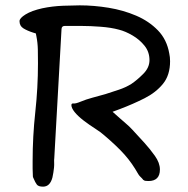

<svg xmlns="http://www.w3.org/2000/svg" viewBox="-20 -698 703 718"><path d="M141 0Q124 0 118 -7.5Q112 -15 105 -32Q103 -36 103 -38Q102 -52 102 -67Q102 -82 102 -96Q102 -188 112 -279Q122 -370 122 -461Q122 -487 121.5 -512.5Q121 -538 116 -563L114 -573L104 -576Q82 -583 67.5 -592Q53 -601 53 -619Q53 -630 75.5 -644Q98 -658 138 -667Q176 -675 216 -676.5Q256 -678 278 -678Q331 -678 386 -669Q441 -660 489 -639.5Q537 -619 570.5 -584.5Q604 -550 613 -498Q616 -485 616 -469Q616 -417 589.5 -384.5Q563 -352 520.5 -330.5Q478 -309 428 -290L401 -280L428 -256Q439 -246 451.5 -235.5Q464 -225 475 -213L520 -164Q540 -142 559 -115.5Q578 -89 578 -64Q578 -21 535 -21Q521 -21 518 -24Q518 -24 517.5 -24.5Q517 -25 516 -25Q515 -27 511 -31Q508 -34 504 -38Q500 -42 497 -47Q474 -88 446 -119.5Q418 -151 371 -191Q358 -203 336 -217Q314 -231 293 -247Q271 -264 259 -279Q247 -294 247 -305Q247 -312 255 -311Q263 -310 282 -318Q301 -326 325 -332.5Q349 -339 374 -346Q399 -354 424.5 -362.5Q450 -371 471 -384Q492 -398 515.5 -421.5Q539 -445 539 -473Q539 -504 520.5 -527Q502 -550 475.5 -565.5Q449 -581 425 -587Q396 -595 356.5 -598Q317 -601 285 -601H222Q210 -601 210 -588L183 -107Q182 -100 182.5 -90.5Q183 -81 182 -71Q180 -52 176 -34Q167 0 141 0Z"/></svg>

Font: Fuzzy Bubbles
Style: Regular
Weight: 400
Designer: Robert E. Leuschke
Foundry: Robert E. Leuschke
Version: Version 1.010; ttfautohint (v1.8.3)